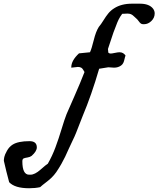

<svg xmlns="http://www.w3.org/2000/svg" viewBox="-290 -755 844 1023"><path d="M534.2 -683.6Q534.2 -660.2 516.6 -643.1Q499 -626 477.5 -626H472.7Q464.8 -626 459.5 -630.4Q454.1 -634.8 448.2 -643.1Q442.4 -651.4 437.5 -655.3Q434.6 -657.2 425.3 -666.5Q416 -675.8 408.2 -679.2Q400.4 -682.6 388.7 -682.6Q385.7 -682.6 378.4 -682.1Q371.1 -681.6 366.2 -681.6H361.3Q349.6 -666 342.3 -651.4Q335 -636.7 327.1 -614.7Q319.3 -592.8 314.5 -582Q294.9 -525.4 285.2 -494.1Q285.2 -493.2 287.1 -474.6Q292 -469.7 299.8 -469.7Q305.7 -469.7 321.8 -473.1Q337.9 -476.6 346.7 -476.6Q367.2 -476.6 378.9 -459Q376 -452.1 373.5 -440.4Q371.1 -428.7 367.2 -420.4Q363.3 -412.1 355.5 -406.2Q339.8 -394.5 317.4 -394.5Q312.5 -394.5 302.7 -395.5Q293 -396.5 287.1 -396.5Q285.2 -396.5 238.3 -388.7Q197.3 -248 150.4 -136.7Q143.6 -119.1 133.8 -94.2Q124 -69.3 116.2 -49.3Q108.4 -29.3 97.7 -7.8Q88.9 9.8 76.7 37.1Q64.5 64.5 57.1 80.1Q49.8 95.7 37.1 118.2Q24.4 140.6 9.8 162.1Q-2 178.7 -15.1 191.4Q-28.3 204.1 -46.4 217.8Q-64.5 231.4 -76.2 242.2Q-102.5 248 -134.8 248Q-210.9 248 -241.2 215.8Q-242.2 214.8 -255.9 159.2Q-269.5 103.5 -269.5 101.6Q-269.5 93.8 -267.1 81.5Q-264.6 69.3 -252.9 48.3Q-241.2 27.3 -222.7 15.6Q-193.4 -2.9 -132.8 -2.9Q-93.8 -2.9 -93.8 30.3Q-93.8 50.8 -121.1 75.2Q-129.9 82 -143.1 84Q-156.2 85.9 -163.6 88.9Q-170.9 91.8 -170.9 104.5Q-170.9 175.8 -134.8 175.8H-127.9Q-104.5 175.8 -74.2 148.9Q-43.9 122.1 -35.2 117.2Q-11.7 76.2 5.4 30.3Q22.5 -15.6 38.1 -67.4Q53.7 -119.1 64.5 -146.5Q73.2 -167 106 -241.2Q138.7 -315.4 160.2 -371.1Q159.2 -373 153.8 -382.3Q148.4 -391.6 142.6 -394.5Q134.8 -398.4 125 -398.4Q120.1 -398.4 108.4 -396.5Q96.7 -394.5 89.8 -394.5V-396.5Q89.8 -432.6 130.9 -470.7L189.5 -476.6Q198.2 -495.1 209.5 -541Q220.7 -586.9 236.3 -611.3Q248 -625 261.2 -646.5Q274.4 -668 287.1 -683.6Q299.8 -699.2 318.4 -710.9Q356.4 -735.4 413.1 -735.4H455.1Q504.9 -735.4 525.4 -709Q534.2 -697.3 534.2 -683.6Z"/></svg>

Font: Essays1743
Style: Italic
Weight: 500
Italic angle: -10°
Designer: Based on the typeface in a 1743 English translation of the essays of Montaigne.  PostScript/TrueType font designed by Jo
Version: Version 002.100